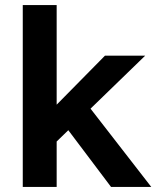

<svg xmlns="http://www.w3.org/2000/svg" viewBox="-20 -739 628 759"><path d="M301 -357 578 0H419L208 -280ZM204 0H70V-719H204ZM190 -311 395 -519H554L192 -168Z"/></svg>

Font: 42dot Sans ExtraBold
Style: Regular
Weight: 800
Designer: 42dot
Version: Version 1.000